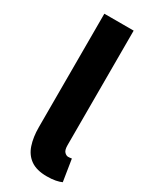

<svg xmlns="http://www.w3.org/2000/svg" viewBox="-209 -852 740 919"><g transform="rotate(30 161.5 -392.0)"><path d="M226 14Q170 14 137 -9Q104 -32 90 -74Q76 -116 76 -171V-798H238V-165Q238 -138 248 -128Q258 -118 268 -118Q273 -118 277 -118.5Q281 -119 288 -120L307 0Q294 6 274 10Q254 14 226 14Z"/></g></svg>

Font: Noto Sans TC Thin ExtraBold
Style: Regular
Weight: 800
Version: Version 2.004-H2;hotconv 1.0.118;makeotfexe 2.5.65603